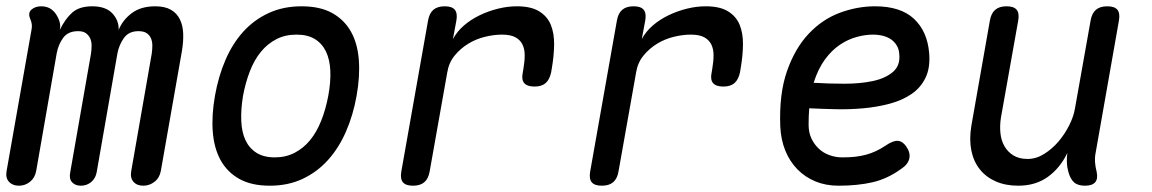

<svg xmlns="http://www.w3.org/2000/svg" viewBox="-39 -580 3659 610"><path d="M-18 -37 61 -485Q63 -494 62 -502.5Q61 -511 57 -520Q49 -539 61 -549.5Q73 -560 92 -560Q112 -560 125.5 -549.5Q139 -539 147 -520Q151 -511 152 -502.5Q153 -494 151 -485Q168 -520 190.5 -540Q213 -560 254 -560Q297 -560 318 -537.5Q339 -515 338 -485Q351 -517 380 -538.5Q409 -560 454 -560Q485 -560 504 -549Q523 -538 532.5 -518.5Q542 -499 543 -473.5Q544 -448 539 -418L472 -37Q468 -15 452 -2.5Q436 10 416 10Q396 10 385 -2.5Q374 -15 378 -37L443 -409Q445 -423 445 -435.5Q445 -448 440.5 -458.5Q436 -469 426.5 -475Q417 -481 401 -481Q370 -481 354.5 -459Q339 -437 334 -410L268 -32Q264 -12 250 -1Q236 10 218 10Q200 10 190 -1Q180 -12 184 -32L250 -409Q252 -422 252 -435Q252 -448 247.5 -458Q243 -468 234 -474.5Q225 -481 209 -481Q177 -481 161.5 -459.5Q146 -438 141 -410L76 -37Q72 -15 56.5 -2.5Q41 10 21 10Q1 10 -10.5 -2.5Q-22 -15 -18 -37Z M818 10Q760 10 721.5 -11.5Q683 -33 662 -71Q641 -109 637 -161.5Q633 -214 644 -276Q655 -338 677.5 -390Q700 -442 734 -479.5Q768 -517 814.5 -538.5Q861 -560 919 -560Q978 -560 1016.5 -538.5Q1055 -517 1076 -479.5Q1097 -442 1101 -390Q1105 -338 1094 -276Q1083 -214 1060 -161.5Q1037 -109 1002.5 -71Q968 -33 922 -11.5Q876 10 818 10ZM834 -80Q869 -80 897 -94.5Q925 -109 946 -134.5Q967 -160 981.5 -196.5Q996 -233 1004 -276Q1012 -319 1010.5 -354.5Q1009 -390 997 -415.5Q985 -441 962 -455.5Q939 -470 903 -470Q867 -470 839 -455.5Q811 -441 790 -415.5Q769 -390 755 -354Q741 -318 733 -275Q726 -232 727.5 -196Q729 -160 741 -134.5Q753 -109 776 -94.5Q799 -80 834 -80Z M1273 10Q1250 10 1241 -1Q1232 -12 1236 -35L1321 -515Q1325 -538 1338 -549Q1351 -560 1374 -560Q1397 -560 1406 -549Q1415 -538 1411 -515L1400 -456Q1413 -480 1435 -499Q1457 -518 1485 -531.5Q1513 -545 1543.5 -552.5Q1574 -560 1603 -560Q1648 -560 1674 -544Q1700 -528 1711 -501Q1722 -474 1721.5 -438Q1721 -402 1714 -362L1712 -350Q1707 -327 1694.5 -316Q1682 -305 1659 -305Q1636 -305 1626.5 -316Q1617 -327 1622 -350L1624 -362Q1628 -385 1628 -404.5Q1628 -424 1621 -438.5Q1614 -453 1598.5 -461.5Q1583 -470 1556 -470Q1530 -470 1501.5 -463Q1473 -456 1448.5 -441Q1424 -426 1405.5 -403.5Q1387 -381 1382 -350L1326 -35Q1322 -12 1309 -1Q1296 10 1273 10Z M1873 10Q1850 10 1841 -1Q1832 -12 1836 -35L1921 -515Q1925 -538 1938 -549Q1951 -560 1974 -560Q1997 -560 2006 -549Q2015 -538 2011 -515L2000 -456Q2013 -480 2035 -499Q2057 -518 2085 -531.5Q2113 -545 2143.5 -552.5Q2174 -560 2203 -560Q2248 -560 2274 -544Q2300 -528 2311 -501Q2322 -474 2321.5 -438Q2321 -402 2314 -362L2312 -350Q2307 -327 2294.5 -316Q2282 -305 2259 -305Q2236 -305 2226.5 -316Q2217 -327 2222 -350L2224 -362Q2228 -385 2228 -404.5Q2228 -424 2221 -438.5Q2214 -453 2198.5 -461.5Q2183 -470 2156 -470Q2130 -470 2101.5 -463Q2073 -456 2048.5 -441Q2024 -426 2005.5 -403.5Q1987 -381 1982 -350L1926 -35Q1922 -12 1909 -1Q1896 10 1873 10Z M2840 -115Q2854 -95 2850 -76.5Q2846 -58 2825 -44Q2781 -12 2733.5 -1Q2686 10 2625 10Q2585 10 2552 -3.5Q2519 -17 2494.5 -42Q2470 -67 2456 -101.5Q2442 -136 2440 -178Q2436 -282 2461.5 -354.5Q2487 -427 2530.5 -473Q2574 -519 2629.5 -539.5Q2685 -560 2741 -560Q2822 -560 2864.5 -520.5Q2907 -481 2913 -412Q2917 -365 2901.5 -333Q2886 -301 2856.5 -281Q2827 -261 2787.5 -250.5Q2748 -240 2704.5 -236Q2661 -232 2616.5 -233Q2572 -234 2532 -236Q2531 -224 2530.5 -211Q2530 -198 2530 -184Q2530 -159 2539 -140Q2548 -121 2562.5 -107.5Q2577 -94 2596.5 -87Q2616 -80 2637 -80Q2660 -80 2678 -82Q2696 -84 2712.5 -88.5Q2729 -93 2744 -100Q2759 -107 2774 -117Q2797 -133 2812.5 -132.5Q2828 -132 2840 -115ZM2546 -317Q2594 -314 2644 -314Q2694 -314 2734 -322.5Q2774 -331 2798 -351.5Q2822 -372 2818 -409Q2817 -424 2810 -435.5Q2803 -447 2792.5 -454.5Q2782 -462 2767 -466Q2752 -470 2734 -470Q2710 -470 2682.5 -462.5Q2655 -455 2629 -437.5Q2603 -420 2581.5 -390.5Q2560 -361 2546 -317Z M3408 10Q3385 10 3373 -1Q3361 -12 3355 -35Q3351 -49 3350.5 -64.5Q3350 -80 3352 -94Q3329 -46 3290 -18Q3251 10 3196 10Q3156 10 3125 -3.5Q3094 -17 3074 -42Q3054 -67 3047 -102Q3040 -137 3047 -180L3106 -515Q3110 -538 3123 -549Q3136 -560 3159 -560Q3182 -560 3191 -549Q3200 -538 3196 -515L3141 -206Q3137 -180 3139.5 -156.5Q3142 -133 3152.5 -115Q3163 -97 3181 -86Q3199 -75 3226 -75Q3253 -75 3278.5 -91Q3304 -107 3324 -130.5Q3344 -154 3358 -182Q3372 -210 3376 -234L3426 -515Q3430 -538 3443 -549Q3456 -560 3479 -560Q3502 -560 3511 -549Q3520 -538 3516 -515L3442 -95Q3439 -80 3440 -65Q3441 -50 3445 -35Q3450 -12 3440.5 -1Q3431 10 3408 10Z"/></svg>

Font: Maple Mono
Style: Italic
Weight: 400
Italic angle: -10°
Monospace: yes
Designer: subframe7536
Version: Version 7.300